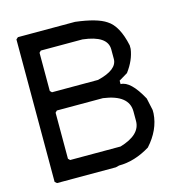

<svg xmlns="http://www.w3.org/2000/svg" viewBox="-99 -745 785 834"><g transform="rotate(-15 293.0 -328.0)"><path d="M55.7 -656.2H312.5Q409.2 -644.5 449.2 -617.2Q496.1 -587.9 515.6 -496.1V-480.5Q508.8 -430.7 472.7 -382.8L433.6 -359.4V-343.8Q478.5 -343.8 527.3 -253.9L539.1 -199.2V-183.6Q534.2 -110.4 476.6 -46.9Q406.2 -3.9 335.9 -3.9L320.3 0H55.7L46.9 -7.8V-648.4ZM128.9 -566.4V-394.5L136.7 -386.7H343.8Q433.6 -408.2 433.6 -457V-500Q433.6 -561.5 324.2 -574.2H136.7ZM128.9 -296.9V-89.8L136.7 -82H363.3Q457 -109.4 457 -171.9V-214.8Q457 -289.1 343.8 -304.7H136.7Z"/></g></svg>

Font: LaylaRuqaa
Style: Regular
Weight: 400
Version: Version 2.0